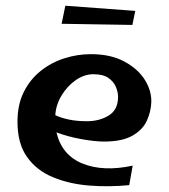

<svg xmlns="http://www.w3.org/2000/svg" viewBox="-20 -644 588 670"><path d="M431 2Q360 9 291 3.5Q222 -2 165 -25.5Q108 -49 74.5 -96Q41 -143 41 -219Q41 -279 63 -323Q85 -367 122 -396.5Q159 -426 204.5 -440.5Q250 -455 297 -455Q366 -455 413.5 -429.5Q461 -404 485 -366Q509 -328 508 -288Q507 -255 492.5 -223Q478 -191 442 -170.5Q406 -150 343 -150Q311 -150 264 -158.5Q217 -167 177 -182Q196 -102 268.5 -73Q341 -44 443 -66ZM306 -385Q274 -385 244.5 -364.5Q215 -344 195 -311Q175 -278 173 -242Q192 -233 219.5 -227Q247 -221 284 -221Q327 -221 359.5 -241Q392 -261 392 -306Q392 -323 384 -341.5Q376 -360 357.5 -372.5Q339 -385 306 -385ZM442 -557 195 -561 208 -624 452 -606Z"/></svg>

Font: Marhey
Style: Regular
Weight: 400
Designer: Nur Syamsi & Bustanul Arifin
Foundry: Namelatype
Version: Version 1.000; ttfautohint (v1.8.4.7-5d5b)